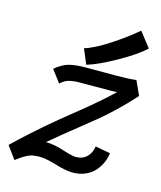

<svg xmlns="http://www.w3.org/2000/svg" viewBox="-129 -818 766 916"><g transform="rotate(15 254.5 -359.5)"><path d="M211.9 -584.5Q260.7 -599.1 332 -645.8Q403.3 -692.4 454.1 -736.3L511.2 -663.1Q469.7 -624 383.3 -575.4Q296.9 -526.9 242.7 -511.2ZM141.1 -391.1 95.2 -451.7Q129.9 -481 162.4 -489.5Q194.8 -498 240.7 -498H386.7Q459 -498 492.7 -502.9L524.9 -432.6Q482.9 -385.3 438.7 -343.5Q394.5 -301.8 368.2 -280.3Q341.8 -258.8 282.2 -210.9Q209.5 -153.3 152.8 -105Q192.4 -105 241.2 -89.1Q290 -73.2 307.1 -73.2Q341.8 -73.2 362.5 -94Q383.3 -114.7 387.2 -146.5L461.4 -132.8Q458.5 -107.9 448.2 -85Q438 -62 420.4 -42Q402.8 -22 375 -9.8Q347.2 2.4 313 2.4Q278.3 2.4 226.6 -13.7Q174.8 -29.8 140.1 -29.8Q130.9 -29.8 121.8 -28.6Q112.8 -27.3 106.7 -26.6Q100.6 -25.9 92 -22Q83.5 -18.1 80.1 -16.8Q76.7 -15.6 66.9 -9.5Q57.1 -3.4 55.7 -2.2Q54.2 -1 42.5 7.3Q30.8 15.6 29.3 16.6L-16.1 -45.9Q4.4 -65.4 23.4 -83.5Q42.5 -101.6 61.5 -118.4Q80.6 -135.3 95.2 -148.4Q109.9 -161.6 128.4 -177.5Q147 -193.4 157.5 -202.1Q168 -210.9 187 -226.6Q206.1 -242.2 212.9 -247.8Q219.7 -253.4 239.7 -269.5Q259.8 -285.6 264.2 -289.1Q356.4 -363.3 418.9 -423.3Q399.9 -421.9 379.4 -421.9Q355.5 -421.9 306.6 -421.6Q257.8 -421.4 234.9 -421.4Q206.1 -421.4 183.6 -415.8Q161.1 -410.2 141.1 -391.1Z"/></g></svg>

Font: Fantasque Sans Mono
Style: Italic
Weight: 400
Italic angle: -11°
Monospace: yes
Designer: Jany Belluz
Version: Version 1.8.0 ; ttfautohint (v1.8.2)